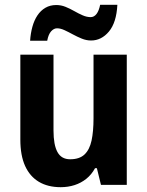

<svg xmlns="http://www.w3.org/2000/svg" viewBox="-20 -776 619 806"><path d="M512.2 -546.4V0H403.8L386.7 -69.8H378.9Q364.3 -43 342.3 -25.4Q320.3 -7.8 293 1Q265.6 9.8 234.9 9.8Q181.2 9.8 143.3 -12.7Q105.5 -35.2 85.4 -79.3Q65.4 -123.5 65.4 -189.9V-546.4H204.6V-228Q204.6 -168 221.2 -137.7Q237.8 -107.4 274.4 -107.4Q313.5 -107.4 334.7 -127.4Q356 -147.5 364.3 -185.8Q372.6 -224.1 372.6 -279.3V-546.4ZM106.4 -605Q108.4 -636.2 116 -663.6Q123.5 -690.9 137.2 -711.4Q150.9 -731.9 170.7 -743.4Q190.4 -754.9 216.3 -754.9Q236.3 -754.9 255.1 -747.3Q273.9 -739.7 291.7 -729.5Q309.6 -719.2 326.9 -711.7Q344.2 -704.1 360.8 -704.1Q375 -704.1 385.3 -717.5Q395.5 -731 400.4 -755.9H472.7Q468.8 -681.2 437.3 -643.6Q405.8 -606 362.3 -606Q342.8 -606 323.5 -613.8Q304.2 -621.6 285.9 -631.6Q267.6 -641.6 250.7 -649.4Q233.9 -657.2 219.2 -657.2Q206.1 -657.2 194.6 -644.5Q183.1 -631.8 178.2 -605Z"/></svg>

Font: Open Sans SemiCondensed
Style: Bold
Weight: 700
Width: 4
Designer: Monotype Design Team
Foundry: Monotype Imaging Inc.
Version: Version 3.003